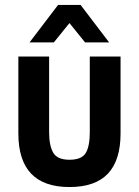

<svg xmlns="http://www.w3.org/2000/svg" viewBox="-20 -748 560 774"><path d="M54 -210V-520H178V-216Q178 -161 194.5 -132.5Q211 -104 260 -104Q309 -104 325.5 -131Q342 -158 342 -216V-520H466V-210Q466 -102 415 -48Q364 6 260 6Q54 6 54 -210ZM214 -728H305L420 -577H323L260 -655L197 -577H99Z"/></svg>

Font: D-DIN
Style: DIN-Bold
Weight: 700
Designer: Charles Nix
Foundry: Datto Inc.
Version: Version 1.00